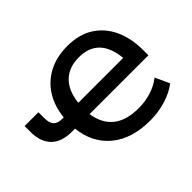

<svg xmlns="http://www.w3.org/2000/svg" viewBox="-144 -977 1249 1249"><g transform="rotate(-45 481.0 -352.5)"><path d="M618 10Q451 10 350.5 -72Q250 -154 234 -299H208Q111 -299 62.5 -348.5Q14 -398 14 -489V-543H141V-491Q141 -443 160 -423Q179 -403 221 -403H234Q243 -497 287.5 -567.5Q332 -638 406 -676.5Q480 -715 578 -715Q685 -715 758.5 -668.5Q832 -622 870.5 -539Q909 -456 909 -346V-299H368Q382 -202 445 -151Q508 -100 623 -100Q680 -100 734.5 -116.5Q789 -133 835 -168L880 -70Q831 -32 761.5 -11Q692 10 618 10ZM579 -610Q489 -610 434 -557.5Q379 -505 368 -403H781Q761 -610 579 -610Z"/></g></svg>

Font: Nunito Sans
Style: Bold
Weight: 700
Designer: Vernon Adams
Foundry: Vernon Adams
Version: Version 3.101; ttfautohint (v1.8.4.7-5d5b);gftools[0.9.27]